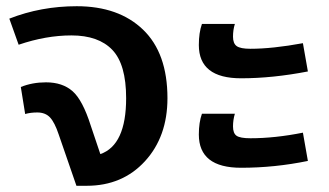

<svg xmlns="http://www.w3.org/2000/svg" viewBox="-20 -598 1059 618"><path d="M227 -578Q362 -578 440.5 -502.5Q519 -427 519 -282Q519 -158 446.5 -79Q374 0 259 0H226L169 -165Q156 -204 141 -220Q126 -236 100 -236Q78 -236 61 -231L47 -318Q84 -333 128 -333Q181 -333 213.5 -304.5Q246 -276 272 -194L303 -102Q386 -131 386 -282Q386 -391 341.5 -437.5Q297 -484 210 -484Q128 -484 40 -454L10 -538Q112 -578 227 -578Z M756 -346Q620 -346 620 -453Q620 -493 630 -521H736Q730 -502 730 -480Q730 -458 742 -449.5Q754 -441 786 -441Q857 -441 955 -459L971 -368Q857 -346 756 -346ZM756 -58Q620 -58 620 -165Q620 -204 630 -232H736Q730 -212 730 -191Q730 -169 741.5 -161Q753 -153 786 -153Q865 -153 955 -171L971 -80Q864 -58 756 -58Z"/></svg>

Font: FiraGO Medium
Style: Regular
Weight: 500
Designer: bBox Type
Foundry: bBox Type GmbH
Version: Version 1.001;PS 001.001;hotconv 1.0.88;makeotf.lib2.5.64775